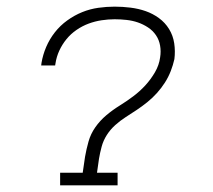

<svg xmlns="http://www.w3.org/2000/svg" viewBox="-20 -558 640 578"><path d="M161 0V-38H229L236 -86Q240 -109 246.5 -132Q253 -155 267 -175Q281 -195 300 -211Q319 -227 340 -240Q361 -253 381 -268Q401 -283 417.5 -301Q434 -319 446.5 -340.5Q459 -362 462 -385Q465 -403 462 -420.5Q459 -438 449.5 -452Q440 -466 425.5 -475.5Q411 -485 395 -490.5Q379 -496 361 -498Q343 -500 325 -500Q306 -500 286 -497Q266 -494 247 -487Q228 -480 210.5 -468Q193 -456 180 -440Q167 -424 158.5 -405.5Q150 -387 147 -367Q147 -365 146.5 -364Q146 -363 146 -361H104Q104 -363 104.5 -365Q105 -367 105 -369Q109 -393 119 -416.5Q129 -440 145 -460.5Q161 -481 182.5 -496.5Q204 -512 227.5 -521.5Q251 -531 276 -534.5Q301 -538 325 -538Q349 -538 373 -535Q397 -532 418.5 -524.5Q440 -517 458.5 -503.5Q477 -490 489 -470.5Q501 -451 504.5 -427.5Q508 -404 505 -380Q501 -362 494 -344Q487 -326 476.5 -309.5Q466 -293 452.5 -278Q439 -263 423.5 -250.5Q408 -238 391.5 -227Q375 -216 358.5 -205.5Q342 -195 327 -181.5Q312 -168 301.5 -151.5Q291 -135 286 -116.5Q281 -98 278 -80L272 -38H334V0Z"/></svg>

Font: Iosevka Curly Slab XLtEx
Style: Italic
Weight: 200
Width: 7
Italic angle: -9°
Monospace: yes
Designer: Belleve Invis
Foundry: Belleve Invis
Version: Version 11.1.0; ttfautohint (v1.8.3)